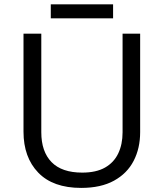

<svg xmlns="http://www.w3.org/2000/svg" viewBox="-20 -872 769 901"><path d="M637.7 -713.9V-252Q637.7 -176.3 607.2 -117.2Q576.7 -58.1 515.1 -24.2Q453.6 9.8 360.8 9.8Q228.5 9.8 159.4 -62Q90.3 -133.8 90.3 -253.9V-713.9H173.8V-251.5Q173.8 -160.6 221.9 -111.3Q270 -62 365.7 -62Q431.2 -62 472.9 -85.7Q514.6 -109.4 534.9 -152.1Q555.2 -194.8 555.2 -251V-713.9ZM510.7 -851.6V-786.1H218.3V-851.6Z"/></svg>

Font: Wonky
Style: Regular
Weight: 400
Designer: Monotype Design Team
Foundry: Monotype Imaging Inc.
Version: Version 3.000